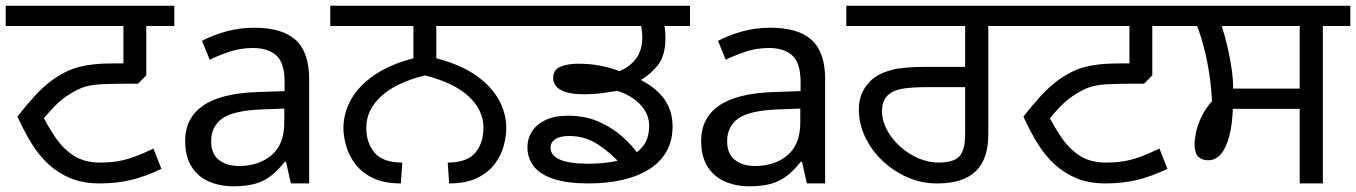

<svg xmlns="http://www.w3.org/2000/svg" viewBox="-27 -642 4746 672"><path d="M322 0Q265 0 221.5 -17.5Q178 -35 144 -66Q110 -97 83.5 -140Q57 -183 34 -234Q66 -275 95 -306.5Q124 -338 155 -361Q183 -381 211 -394Q239 -407 277 -413.5Q315 -420 370 -420H405V-551H-7V-622H583V-551H485V-378L456 -349H419Q361 -349 326 -347Q291 -345 268 -337.5Q245 -330 221 -315Q189 -296 163.5 -269.5Q138 -243 107 -204L114 -253Q140 -200 168 -159.5Q196 -119 233 -96Q270 -73 322 -73Q359 -73 387 -78Q415 -83 444 -93.5Q473 -104 510 -122L538 -51Q484 -25 433 -12.5Q382 0 322 0Z M863 -545Q961 -545 1008 -502Q1055 -459 1055 -365V0H991L974 -76H970Q947 -47 922.5 -27.5Q898 -8 866.5 1Q835 10 790 10Q742 10 703.5 -7Q665 -24 643 -59.5Q621 -95 621 -149Q621 -229 684 -272.5Q747 -316 878 -320L969 -323V-355Q969 -422 940 -448Q911 -474 858 -474Q816 -474 778 -461.5Q740 -449 707 -433L680 -499Q715 -518 763 -531.5Q811 -545 863 -545ZM889 -259Q789 -255 750.5 -227Q712 -199 712 -148Q712 -103 739.5 -82Q767 -61 810 -61Q878 -61 923 -98.5Q968 -136 968 -214V-262Z M1376 0Q1317 0 1278 -19Q1239 -38 1216.5 -68Q1194 -98 1184.5 -131.5Q1175 -165 1175 -194Q1175 -245 1201 -292.5Q1227 -340 1281.5 -378Q1336 -416 1420 -438V-551H1129V-622H1791V-551H1500V-438Q1585 -416 1639 -378Q1693 -340 1719 -292.5Q1745 -245 1745 -194Q1745 -165 1736 -131.5Q1727 -98 1704.5 -68Q1682 -38 1643 -19Q1604 0 1545 0L1540 -73Q1607 -73 1636 -107Q1665 -141 1665 -195Q1665 -257 1613 -305Q1561 -353 1460 -378Q1359 -353 1307 -305Q1255 -257 1255 -195Q1255 -141 1284.5 -107Q1314 -73 1381 -73Z M2033 0Q1959 0 1911.5 -15.5Q1864 -31 1841.5 -59.5Q1819 -88 1819 -127Q1819 -157 1835 -182Q1851 -207 1882.5 -222Q1914 -237 1962 -237Q2020 -237 2066.5 -217Q2113 -197 2149 -165.5Q2185 -134 2208 -101L2146 -67Q2114 -104 2068 -135Q2022 -166 1966 -166Q1933 -166 1916.5 -155Q1900 -144 1900 -125Q1900 -97 1933.5 -83Q1967 -69 2032 -69Q2068 -69 2105.5 -74Q2143 -79 2174.5 -93Q2206 -107 2225.5 -133Q2245 -159 2245 -202Q2245 -243 2214 -276Q2183 -309 2133 -324Q2110 -320 2080.5 -316Q2051 -312 2020 -312Q1975 -312 1951 -320.5Q1927 -329 1918 -342Q1909 -355 1909 -369Q1909 -398 1934.5 -408.5Q1960 -419 1996 -419Q2036 -419 2071.5 -412.5Q2107 -406 2141 -393Q2176 -407 2198.5 -436Q2221 -465 2221 -512Q2221 -526 2218.5 -542.5Q2216 -559 2209 -578L2242 -551H1777V-622H2388V-551H2271L2294 -576Q2298 -560 2300 -543Q2302 -526 2302 -511Q2302 -449 2277.5 -416.5Q2253 -384 2216 -362Q2272 -333 2299.5 -293Q2327 -253 2327 -199Q2327 -149 2305.5 -111.5Q2284 -74 2245 -49.5Q2206 -25 2152 -12.5Q2098 0 2033 0Z M2669 -545Q2767 -545 2814 -502Q2861 -459 2861 -365V0H2797L2780 -76H2776Q2753 -47 2728.5 -27.5Q2704 -8 2672.5 1Q2641 10 2596 10Q2548 10 2509.5 -7Q2471 -24 2449 -59.5Q2427 -95 2427 -149Q2427 -229 2490 -272.5Q2553 -316 2684 -320L2775 -323V-355Q2775 -422 2746 -448Q2717 -474 2664 -474Q2622 -474 2584 -461.5Q2546 -449 2513 -433L2486 -499Q2521 -518 2569 -531.5Q2617 -545 2669 -545ZM2695 -259Q2595 -255 2556.5 -227Q2518 -199 2518 -148Q2518 -103 2545.5 -82Q2573 -61 2616 -61Q2684 -61 2729 -98.5Q2774 -136 2774 -214V-262Z M3252 0Q3198 0 3149 -21.5Q3100 -43 3061.5 -79.5Q3023 -116 3001 -162.5Q2979 -209 2979 -258Q2979 -294 2991.5 -319.5Q3004 -345 3024 -363Q3051 -386 3092.5 -397Q3134 -408 3214 -408H3351V-551H2935V-622H3528V-551H3432V-172Q3432 -114 3412.5 -76Q3393 -38 3353.5 -19Q3314 0 3252 0ZM3259 -73Q3282 -73 3301 -78Q3320 -83 3332 -96Q3341 -107 3346 -124.5Q3351 -142 3351 -183V-337H3224Q3162 -337 3131 -331.5Q3100 -326 3083 -311Q3070 -300 3065 -285Q3060 -270 3060 -252Q3060 -220 3077 -188Q3094 -156 3122.5 -130Q3151 -104 3186.5 -88.5Q3222 -73 3259 -73Z M3843 0Q3786 0 3742.5 -17.5Q3699 -35 3665 -66Q3631 -97 3604.5 -140Q3578 -183 3555 -234Q3587 -275 3616 -306.5Q3645 -338 3676 -361Q3704 -381 3732 -394Q3760 -407 3798 -413.5Q3836 -420 3891 -420H3926V-551H3514V-622H4104V-551H4006V-378L3977 -349H3940Q3882 -349 3847 -347Q3812 -345 3789 -337.5Q3766 -330 3742 -315Q3710 -296 3684.5 -269.5Q3659 -243 3628 -204L3635 -253Q3661 -200 3689 -159.5Q3717 -119 3754 -96Q3791 -73 3843 -73Q3880 -73 3908 -78Q3936 -83 3965 -93.5Q3994 -104 4031 -122L4059 -51Q4005 -25 3954 -12.5Q3903 0 3843 0Z M4522 0V-261H4288Q4286 -206 4275.5 -165.5Q4265 -125 4246.5 -103Q4228 -81 4201 -81Q4181 -81 4167.5 -93Q4154 -105 4154 -139Q4154 -154 4159 -178.5Q4164 -203 4177.5 -232Q4191 -261 4215 -288Q4213 -331 4206.5 -376.5Q4200 -422 4189 -466.5Q4178 -511 4163 -551H4089V-622H4699V-551H4603V0ZM4289 -332H4522V-551H4249Q4262 -511 4270.5 -472.5Q4279 -434 4284 -399Q4289 -364 4289 -332Z"/></svg>

Font: gurmukhi15
Style: Book
Weight: 400
Designer: Jelle Bosma - Monotype Design Team
Foundry: Monotype Imaging Inc.
Version: Version 2.003